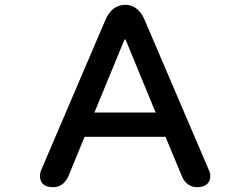

<svg xmlns="http://www.w3.org/2000/svg" viewBox="-20 -749 1040 797"><path d="M201 28Q146 28 146 -19Q146 -33 154 -50L417 -665Q430 -696 451 -712.5Q472 -729 500 -729Q527 -729 547.5 -712.5Q568 -696 581 -665L844 -50Q853 -32 853 -19Q853 4 838.5 16Q824 28 797 28Q776 28 759.5 15.5Q743 3 734 -20L667 -181H331L265 -20Q244 28 201 28ZM626 -282 504 -578Q502 -583 501.5 -584.5Q501 -586 499 -586Q498 -586 494 -578L372 -282Z"/></svg>

Font: 寒蝉全圆体 Bold
Style: Regular
Weight: 700
Designer: Warren2060
      Designed by Motoya company      

      [Varela Round]
      Joe Prince(Latin component); Avraham Cornf
Foundry: ChillType
Version: Version 3.200